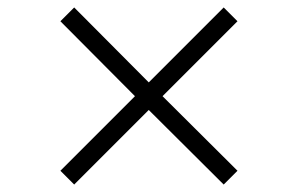

<svg xmlns="http://www.w3.org/2000/svg" viewBox="-20 -568 771 515"><path d="M617 -511 416 -310 617 -110 580 -73 379 -273 179 -73 142 -110 342 -310 142 -511 179 -548 379 -347 580 -548Z"/></svg>

Font: Orkney Light
Style: Regular
Weight: 300
Designer: Samuel Oakes and Alfredo Marco Pradil
Foundry: Alfredo Marco Pradil
Version: 1.0; ttfautohint (v1.5)